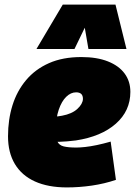

<svg xmlns="http://www.w3.org/2000/svg" viewBox="-20 -808 589 838"><path d="M185 -299Q197 -297 216 -298.5Q235 -300 251 -303Q294 -311 317.5 -332.5Q341 -354 342 -376Q342 -391 334.5 -398Q327 -405 312 -405Q289 -405 269 -385.5Q249 -366 236.5 -329.5Q224 -293 223 -242Q222 -208 230 -191Q238 -174 258 -169Q278 -164 313 -164Q329 -164 352 -166.5Q375 -169 403.5 -175Q432 -181 463 -190L486 -23Q436 -6 381 2Q326 10 272 10Q190 10 132.5 -16Q75 -42 45 -92Q15 -142 15 -213Q15 -286 34.5 -348.5Q54 -411 94 -458.5Q134 -506 194 -532.5Q254 -559 335 -559Q403 -559 451 -540Q499 -521 524 -487Q549 -453 549 -407Q549 -324 485.5 -268Q422 -212 311 -195Q271 -190 237.5 -189Q204 -188 173 -192ZM139 -594 254 -788H484L532 -594H366L350 -687L305 -594Z"/></svg>

Font: Georama ExtraCondensed Thin Black
Style: Italic
Weight: 900
Italic angle: -9°
Version: Version 1.001